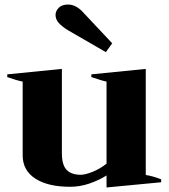

<svg xmlns="http://www.w3.org/2000/svg" viewBox="-20 -814 744 847"><path d="M225 -748Q225 -765 239 -779.5Q253 -794 280 -794Q317 -794 350 -756L475 -623L447 -584L281 -680Q253 -697 239 -713Q225 -729 225 -748ZM691 -23V-10L450 13V-40Q415 -18 373.5 -4Q332 10 289 10Q192 10 136 -26Q80 -62 80 -129V-454Q57 -458 12 -474V-486L253 -510V-139Q253 -86 274 -64.5Q295 -43 336 -43Q356 -43 388.5 -56Q421 -69 450 -92V-454Q429 -458 383 -474V-486L623 -510V-42Q652 -38 691 -23Z"/></svg>

Font: Trirong ExtraBold
Style: Regular
Weight: 800
Designer: Katatrad Team
Foundry: CadsonDemak
Version: Version 1.001